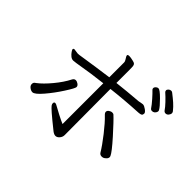

<svg xmlns="http://www.w3.org/2000/svg" viewBox="-158 -1022 1315 1315"><g transform="rotate(45 500.0 -364.0)"><path d="M901 -627Q890 -644 864.5 -671Q839 -698 817 -717Q811 -723 811 -730Q811 -739 819.5 -746.5Q828 -754 838 -754Q847 -754 852 -749Q883 -725 904.5 -706Q926 -687 946 -662Q951 -654 951 -648Q951 -639 942.5 -627.5Q934 -616 920 -616Q909 -616 901 -627ZM844 -562Q832 -562 826 -571Q813 -591 786 -621.5Q759 -652 743 -667Q738 -671 738 -679Q738 -688 746.5 -696Q755 -704 765 -704Q779 -704 820.5 -662.5Q862 -621 872 -602Q875 -598 875 -592Q875 -581 863 -569Q854 -562 844 -562ZM244 -428Q220 -425 217 -425Q203 -425 190 -435.5Q177 -446 168 -459.5Q159 -473 159 -477Q159 -482 164 -485Q165 -486 169 -486Q174 -486 186.5 -483.5Q199 -481 205 -481L220 -482L259 -488Q297 -494 362 -503.5Q427 -513 473 -519V-662Q473 -673 464 -686Q452 -703 452 -711V-712Q453 -719 468 -719Q482 -719 506 -713Q521 -710 526.5 -704.5Q532 -699 533.5 -689Q535 -679 535 -652V-526Q620 -536 732 -545Q739 -546 749 -548.5Q759 -551 766 -551H769Q781 -550 799 -537Q817 -524 818 -514V-511Q818 -500 811 -495Q804 -490 786 -489Q651 -482 535 -468L537 -23Q537 -4 524 11Q511 26 496 26Q482 26 465 13Q396 -42 367 -67.5Q338 -93 331.5 -102Q325 -111 325 -119Q325 -133 336 -133Q344 -133 355 -126Q376 -114 412.5 -95Q449 -76 473 -66V-461Q379 -451 244 -428ZM820 -98Q804 -98 796 -110Q769 -155 720 -217.5Q671 -280 636 -313Q623 -325 623 -335Q623 -346 634.5 -354.5Q646 -363 659 -363Q668 -363 673 -359Q705 -330 777 -249.5Q849 -169 860 -143Q862 -137 862 -135Q862 -120 847 -109Q836 -98 820 -98ZM130 -111Q130 -125 139 -131.5Q148 -138 148 -138Q185 -166 230.5 -220.5Q276 -275 303 -328Q311 -343 325 -343Q337 -343 349.5 -334Q362 -325 362 -313Q362 -301 322.5 -239.5Q283 -178 238.5 -126Q194 -74 173 -74Q159 -74 144.5 -85Q130 -96 130 -111Z"/></g></svg>

Font: Fusion Kai T
Style: Regular
Weight: 400
Designer: Fontworks Inc.
Version: Version 24.134;May 13, 2024